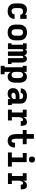

<svg xmlns="http://www.w3.org/2000/svg" viewBox="2195 -3000 1010 5440"><g transform="rotate(90 2700.0 -280.0)"><path d="M298 8Q268 8 239 3Q210 -2 183.5 -15Q157 -28 135.5 -49Q114 -70 100.5 -96Q87 -122 82 -151.5Q77 -181 77 -210V-320Q77 -347 80.5 -373.5Q84 -400 93 -425Q102 -450 117.5 -472.5Q133 -495 155 -510.5Q177 -526 203 -532Q229 -538 256 -538Q276 -538 296 -535Q316 -532 335 -524.5Q354 -517 370.5 -505Q387 -493 399 -478V-530H515V-349H399Q399 -367 391.5 -383.5Q384 -400 369.5 -410Q355 -420 338 -424Q321 -428 303 -428Q283 -428 263 -420.5Q243 -413 230.5 -397Q218 -381 213.5 -360.5Q209 -340 209 -320V-210Q209 -190 213 -170.5Q217 -151 229 -135Q241 -119 259.5 -110.5Q278 -102 298 -102Q315 -102 332 -107.5Q349 -113 361 -125Q373 -137 379 -154Q385 -171 385 -188Q385 -188 385 -188Q385 -188 385 -188H517Q517 -188 517 -188Q517 -188 517 -188Q517 -160 510 -133Q503 -106 488.5 -82.5Q474 -59 452.5 -41Q431 -23 405.5 -11.5Q380 0 352.5 4Q325 8 298 8Z M900 8Q870 8 841 3Q812 -2 785 -15Q758 -28 736.5 -48.5Q715 -69 701.5 -95.5Q688 -122 682.5 -151Q677 -180 677 -210V-320Q677 -350 682.5 -379Q688 -408 701.5 -434.5Q715 -461 737 -482Q759 -503 785.5 -515.5Q812 -528 841 -534.5Q870 -541 900 -541Q930 -541 959 -534.5Q988 -528 1014.5 -515.5Q1041 -503 1063 -482Q1085 -461 1098.5 -434.5Q1112 -408 1117.5 -379Q1123 -350 1123 -320V-210Q1123 -180 1117.5 -151Q1112 -122 1098.5 -95.5Q1085 -69 1063.5 -48.5Q1042 -28 1015 -15Q988 -2 959 3Q930 8 900 8ZM900 -102Q920 -102 939 -110Q958 -118 970 -134Q982 -150 986.5 -170Q991 -190 991 -210V-320Q991 -340 986.5 -360Q982 -380 969.5 -396Q957 -412 938 -420Q919 -428 899 -428Q879 -428 860 -419.5Q841 -411 829.5 -395Q818 -379 813.5 -359.5Q809 -340 809 -320V-210Q809 -190 813.5 -170Q818 -150 830 -134Q842 -118 861 -110Q880 -102 900 -102Z M1207 0V-103H1248V-427H1207V-530H1372V-482Q1378 -494 1386.5 -505Q1395 -516 1406 -523.5Q1417 -531 1430 -534.5Q1443 -538 1457 -538Q1473 -538 1489.5 -532.5Q1506 -527 1518.5 -515.5Q1531 -504 1539.5 -489Q1548 -474 1553 -458Q1557 -474 1565 -489Q1573 -504 1585 -515.5Q1597 -527 1613.5 -532.5Q1630 -538 1646 -538Q1664 -538 1680.5 -532Q1697 -526 1710 -514Q1723 -502 1731 -486Q1739 -470 1743.5 -453Q1748 -436 1750 -418.5Q1752 -401 1752 -384V-103H1793V0H1628V-384Q1628 -392 1626.5 -400.5Q1625 -409 1621.5 -417Q1618 -425 1610.5 -430Q1603 -435 1595 -435Q1586 -435 1579 -430Q1572 -425 1568 -417Q1564 -409 1563 -400.5Q1562 -392 1562 -384V0H1438V-384Q1438 -392 1437 -400.5Q1436 -409 1432 -417Q1428 -425 1421 -430Q1414 -435 1405 -435Q1397 -435 1389.5 -430Q1382 -425 1378.5 -417Q1375 -409 1373.5 -400.5Q1372 -392 1372 -384V0Z M1844 205V95H1885V-420H1844V-530H2017V-448Q2026 -468 2040 -485.5Q2054 -503 2072 -515.5Q2090 -528 2111.5 -533Q2133 -538 2155 -538Q2181 -538 2206.5 -530.5Q2232 -523 2252.5 -507Q2273 -491 2287 -469Q2301 -447 2309 -422.5Q2317 -398 2320 -372Q2323 -346 2323 -320V-210Q2323 -184 2320 -158Q2317 -132 2309 -107.5Q2301 -83 2287 -61Q2273 -39 2252.5 -23Q2232 -7 2206.5 0.5Q2181 8 2155 8Q2133 8 2111.5 3Q2090 -2 2072 -14.5Q2054 -27 2040 -44.5Q2026 -62 2017 -82V95H2085V205ZM2101 -102Q2121 -102 2139.5 -110.5Q2158 -119 2170 -135Q2182 -151 2186.5 -170.5Q2191 -190 2191 -210V-320Q2191 -340 2186.5 -359.5Q2182 -379 2170 -395Q2158 -411 2139.5 -419.5Q2121 -428 2101 -428Q2082 -428 2064 -419Q2046 -410 2035 -394Q2024 -378 2020.5 -358.5Q2017 -339 2017 -320V-210Q2017 -191 2020.5 -171.5Q2024 -152 2035 -136Q2046 -120 2064 -111Q2082 -102 2101 -102Z M2634 8Q2634 8 2634 8Q2634 8 2634 8H2633Q2602 8 2571.5 -1Q2541 -10 2519 -31.5Q2497 -53 2487 -83.5Q2477 -114 2477 -145Q2477 -174 2485 -202Q2493 -230 2511.5 -252Q2530 -274 2555 -289Q2580 -304 2607.5 -312.5Q2635 -321 2664 -324Q2693 -327 2721 -327H2786V-360Q2786 -376 2779 -390.5Q2772 -405 2759 -414.5Q2746 -424 2730 -427Q2714 -430 2698 -430Q2683 -430 2668 -427Q2653 -424 2640 -415.5Q2627 -407 2619.5 -393Q2612 -379 2612 -363H2483Q2483 -363 2483 -363Q2483 -363 2483 -363Q2483 -389 2491 -414.5Q2499 -440 2514 -461Q2529 -482 2550.5 -497.5Q2572 -513 2596 -522Q2620 -531 2646 -534.5Q2672 -538 2698 -538Q2725 -538 2751.5 -534.5Q2778 -531 2803 -522Q2828 -513 2850 -497.5Q2872 -482 2887 -460Q2902 -438 2908.5 -412Q2915 -386 2915 -360V-110H2956V0H2786V-78Q2775 -57 2759 -40Q2743 -23 2722.5 -12Q2702 -1 2679.5 3.5Q2657 8 2634 8ZM2686 -100Q2705 -100 2724 -104.5Q2743 -109 2757.5 -121.5Q2772 -134 2779 -152Q2786 -170 2786 -189V-219H2721Q2709 -219 2697 -218.5Q2685 -218 2673 -215.5Q2661 -213 2649.5 -209.5Q2638 -206 2628 -199Q2618 -192 2612 -181.5Q2606 -171 2606 -159Q2606 -145 2613 -132Q2620 -119 2632 -112Q2644 -105 2658 -102.5Q2672 -100 2686 -100Z M3087 0V-110H3166V-420H3087V-530H3298V-432Q3307 -454 3319.5 -474Q3332 -494 3349.5 -509Q3367 -524 3389.5 -531Q3412 -538 3436 -538Q3455 -538 3475 -533Q3495 -528 3508.5 -514Q3522 -500 3529 -481Q3536 -462 3539.5 -442.5Q3543 -423 3543.5 -403Q3544 -383 3544 -363H3412Q3412 -370 3412 -377.5Q3412 -385 3411 -392Q3410 -399 3407.5 -406Q3405 -413 3400 -418.5Q3395 -424 3387.5 -426Q3380 -428 3373 -428Q3358 -428 3344.5 -419.5Q3331 -411 3323 -398.5Q3315 -386 3310.5 -371Q3306 -356 3303 -341Q3300 -326 3299 -311Q3298 -296 3298 -281V-110H3394V0Z M3970 8Q3941 8 3913 1Q3885 -6 3861.5 -22.5Q3838 -39 3821.5 -63Q3805 -87 3795.5 -114Q3786 -141 3782.5 -169.5Q3779 -198 3779 -226V-420H3663V-530H3779V-735H3911V-530H4065V-420H3911V-226Q3911 -214 3911.5 -201Q3912 -188 3914 -175.5Q3916 -163 3919.5 -151Q3923 -139 3929.5 -128Q3936 -117 3946.5 -109.5Q3957 -102 3970 -102Q3985 -102 3997 -112Q4009 -122 4015 -136Q4021 -150 4023.5 -165Q4026 -180 4026 -195Q4026 -196 4026 -197.5Q4026 -199 4026 -200H4158Q4158 -198 4158 -195Q4158 -192 4158 -189Q4158 -163 4153 -137.5Q4148 -112 4137 -89Q4126 -66 4108.5 -46.5Q4091 -27 4068.5 -14.5Q4046 -2 4020.5 3Q3995 8 3970 8Z M4299 0V-110H4442V-420H4315V-530H4574V-110H4701V0ZM4500 -595Q4483 -595 4466 -600Q4449 -605 4437 -617Q4425 -629 4420 -646Q4415 -663 4415 -680Q4415 -697 4420 -714Q4425 -731 4437 -743Q4449 -755 4466 -760Q4483 -765 4500 -765Q4517 -765 4534 -760Q4551 -755 4563 -743Q4575 -731 4580 -714Q4585 -697 4585 -680Q4585 -663 4580 -646Q4575 -629 4563 -617Q4551 -605 4534 -600Q4517 -595 4500 -595Z M4887 0V-110H4966V-420H4887V-530H5098V-432Q5107 -454 5119.5 -474Q5132 -494 5149.5 -509Q5167 -524 5189.5 -531Q5212 -538 5236 -538Q5255 -538 5275 -533Q5295 -528 5308.5 -514Q5322 -500 5329 -481Q5336 -462 5339.5 -442.5Q5343 -423 5343.5 -403Q5344 -383 5344 -363H5212Q5212 -370 5212 -377.5Q5212 -385 5211 -392Q5210 -399 5207.5 -406Q5205 -413 5200 -418.5Q5195 -424 5187.5 -426Q5180 -428 5173 -428Q5158 -428 5144.5 -419.5Q5131 -411 5123 -398.5Q5115 -386 5110.5 -371Q5106 -356 5103 -341Q5100 -326 5099 -311Q5098 -296 5098 -281V-110H5194V0Z"/></g></svg>

Font: Iosevka Slab XBdEx
Style: Regular
Weight: 800
Width: 7
Monospace: yes
Designer: Belleve Invis
Foundry: Belleve Invis
Version: Version 11.1.0; ttfautohint (v1.8.3)